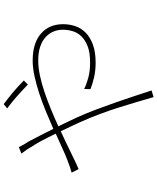

<svg xmlns="http://www.w3.org/2000/svg" viewBox="74 -892 852 1040"><g transform="rotate(-90 500.0 -372.0)"><path d="M562 -647 584 -669Q569 -684 551.5 -700Q534 -716 516.5 -730.5Q499 -745 483.5 -757Q468 -769 456 -778L433 -759Q467 -734 499 -705.5Q531 -677 562 -647ZM223 -696 188 -682Q197 -671 207.5 -655.5Q218 -640 225 -627Q239 -607 256.5 -574.5Q274 -542 296 -496Q248 -475 210.5 -457.5Q173 -440 150 -432Q136 -426 117.5 -420Q99 -414 85 -410L104 -372Q141 -388 193.5 -414Q246 -440 309 -469Q320 -445 332.5 -419.5Q345 -394 357 -367Q381 -314 401 -260.5Q421 -207 437.5 -155Q454 -103 468 -55Q482 -7 494 34L530 23Q517 -17 501 -65.5Q485 -114 467 -166Q449 -218 428.5 -272.5Q408 -327 385 -379Q373 -405 360.5 -430.5Q348 -456 336 -482Q382 -503 429.5 -522.5Q477 -542 523 -557.5Q569 -573 612 -582Q655 -591 691 -591Q736 -591 768 -580Q800 -569 820 -550Q840 -531 849.5 -507.5Q859 -484 859 -458Q859 -432 851.5 -405.5Q844 -379 824 -358Q804 -337 770 -323.5Q736 -310 682 -310Q634 -310 598 -320Q562 -330 538 -342L537 -308Q564 -297 601 -288.5Q638 -280 680 -280Q739 -280 779 -295Q819 -310 843.5 -334.5Q868 -359 878.5 -390.5Q889 -422 889 -456Q889 -532 837.5 -576.5Q786 -621 692 -621Q653 -621 607 -611Q561 -601 512.5 -585Q464 -569 415.5 -549Q367 -529 322 -509Q303 -547 285.5 -581.5Q268 -616 254 -642Q246 -654 237 -669.5Q228 -685 223 -696Z"/></g></svg>

Font: Spoqa Han Sans Neo Thin
Style: Regular
Weight: 100
Designer: [Spoqa Han Sans Neo] Dong-huui Kim  Younghwa Kang  Yujin Lee  [Noto Sans] Ryoko NISHIZUKA  (kana & ideographs); Paul D. 
Foundry: Spoqa (http://www.spoqa-han-sans.com)
Version: Version 1.100;hotconv 1.0.109;makeotfexe 2.5.65596